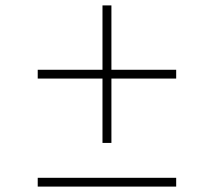

<svg xmlns="http://www.w3.org/2000/svg" viewBox="-20 -690 791 710"><path d="M359 -161.5V-399.5H119.5V-432H359V-670H392V-432H631.5V-399.5H392V-161.5ZM119.5 0V-32.5H631.5V0Z"/></svg>

Font: Spartan Thin ExtraLight
Style: Regular
Weight: 250
Version: Version 1.004